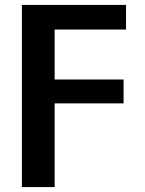

<svg xmlns="http://www.w3.org/2000/svg" viewBox="-20 -540 591 780"><path d="M69 -520H492V-420H202V-217H482V-120H202V220H69Z"/></svg>

Font: Mplus 1p Bold
Style: Bold
Weight: 700
Version: Version 1.061